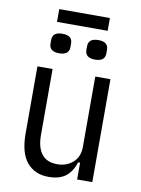

<svg xmlns="http://www.w3.org/2000/svg" viewBox="-91 -874 695 948"><g transform="rotate(10 256.5 -400.5)"><path d="M361 -84H351Q336 -36 304.5 -12Q273 12 219 12Q150 12 110.5 -35Q71 -82 71 -180V-516H147V-185Q147 -123 172.5 -90Q198 -57 251 -57Q297 -57 329 -85Q361 -113 361 -164V-516H437V0H361ZM128 -813H382V-749H128ZM165 -598Q115 -598 115 -638V-656Q115 -696 165 -696Q215 -696 215 -656V-638Q215 -598 165 -598ZM345 -598Q295 -598 295 -638V-656Q295 -696 345 -696Q395 -696 395 -656V-638Q395 -598 345 -598Z"/></g></svg>

Font: IBM Plex Sans Cond
Style: Regular
Weight: 400
Width: 3
Designer: Mike Abbink, Paul van der Laan, Pieter van Rosmalen
Foundry: Bold Monday
Version: Version 1.3